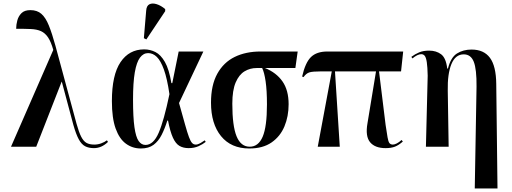

<svg xmlns="http://www.w3.org/2000/svg" viewBox="-20 -826 2884 1081"><path d="M42 0 280 -545Q267 -591 250.5 -615.5Q234 -640 211 -650.5Q188 -661 154 -662.5Q120 -664 71 -664Q71 -687 77.5 -711Q84 -735 101 -752Q118 -769 151 -769Q189 -769 213 -748Q237 -727 255 -682.5Q273 -638 292 -569L411 -129Q424 -82 437 -56.5Q450 -31 467 -21.5Q484 -12 511 -12Q531 -12 550 -19Q569 -26 582 -36L588 -27Q552 8 509 8Q480 8 459.5 -2.5Q439 -13 423.5 -41.5Q408 -70 393 -123L328 -366H327L184 0Z M773 10Q726 10 689 -17Q652 -44 631 -102.5Q610 -161 610 -257Q610 -404 658.5 -476Q707 -548 792 -548Q825 -548 855 -533Q885 -518 908.5 -477Q932 -436 945 -358H950L986 -536H1125L988 -246Q1009 -171 1022 -124.5Q1035 -78 1044 -54Q1053 -30 1061.5 -21Q1070 -12 1082 -12Q1094 -12 1108 -20Q1122 -28 1133 -36L1138 -27Q1122 -14 1098 -3Q1074 8 1042 8Q1012 8 990.5 -4.5Q969 -17 953.5 -51Q938 -85 926 -147H922Q908 -102 890 -66.5Q872 -31 844.5 -10.5Q817 10 773 10ZM799 -10Q844 -10 873.5 -78.5Q903 -147 934 -296Q921 -384 903 -434Q885 -484 863 -505.5Q841 -527 814 -527Q787 -527 768 -501.5Q749 -476 739 -419Q729 -362 729 -265Q729 -165 737 -109.5Q745 -54 760.5 -32Q776 -10 799 -10ZM804 -604 790 -611 803 -766Q805 -794 821.5 -802Q838 -810 862 -802.5Q886 -795 910 -775V-763Z M1384 10Q1281 10 1224.5 -59.5Q1168 -129 1168 -248Q1168 -347 1203.5 -411Q1239 -475 1301.5 -505.5Q1364 -536 1447 -536H1656L1643 -443H1472Q1536 -417 1570.5 -367.5Q1605 -318 1605 -239Q1605 -171 1581.5 -114.5Q1558 -58 1509 -24Q1460 10 1384 10ZM1386 0Q1435 0 1459 -56.5Q1483 -113 1483 -238Q1483 -317 1475.5 -368Q1468 -419 1456 -443H1425Q1388 -443 1357 -424.5Q1326 -406 1307 -362Q1288 -318 1288 -242Q1288 -117 1312 -58.5Q1336 0 1386 0Z M1769 0 1848 -424H1785Q1740 -424 1722 -418.5Q1704 -413 1689 -392L1681 -395Q1699 -474 1731 -505Q1763 -536 1823 -536H2250L2238 -424H2114L2151 -123Q2158 -77 2162 -53Q2166 -29 2172.5 -20.5Q2179 -12 2192 -12Q2201 -12 2214 -18.5Q2227 -25 2241 -38L2248 -29Q2224 -8 2203 0Q2182 8 2151 8Q2091 8 2063.5 -25.5Q2036 -59 2049 -132L2097 -424H1866L1893 0Z M2653 235 2663 -338Q2664 -436 2647.5 -478Q2631 -520 2591 -520Q2544 -520 2521.5 -465Q2499 -410 2501 -315L2506 0H2378L2388 -400Q2387 -449 2383 -475.5Q2379 -502 2371.5 -511.5Q2364 -521 2352 -521Q2331 -521 2302 -497L2296 -506Q2316 -521 2339.5 -531Q2363 -541 2396 -541Q2436 -541 2463.5 -520.5Q2491 -500 2498 -440H2502Q2518 -503 2553 -525Q2588 -547 2635 -547Q2704 -547 2738.5 -500.5Q2773 -454 2774 -353L2781 235Z"/></svg>

Font: Noto Serif Display Condensed SemiBold
Style: Regular
Weight: 600
Width: 3
Designer: Monotype Design Team
Foundry: Monotype Imaging Inc.
Version: Version 2.009